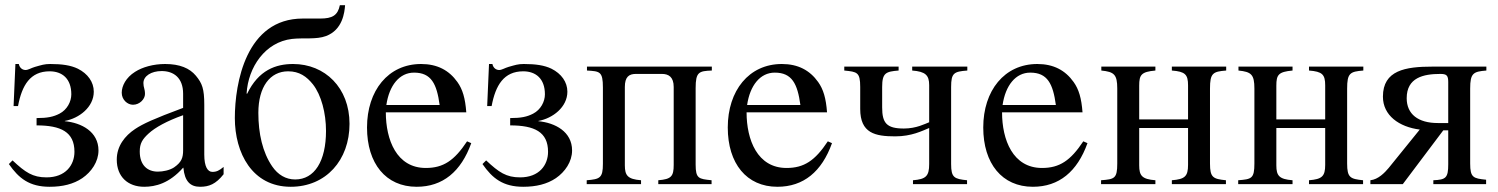

<svg xmlns="http://www.w3.org/2000/svg" viewBox="-20 -705 5733 735"><path d="M228 -242C283 -252 339 -295 339 -354C339 -391 316 -423 278 -442C251 -455 218 -460 172 -460C150 -460 139 -456 114 -449C100 -445 88 -437 78 -437C66 -437 55 -445 52 -460H39L32 -299H49C64 -379 96 -432 170 -432C218 -432 253 -404 253 -344C253 -316 237 -285 208 -270C185 -258 162 -253 120 -253V-225C213 -225 265 -200 265 -124C265 -73 231 -26 158 -26C105 -26 77 -45 28 -91L14 -77C52 -22 93 10 170 10C219 10 261 0 295 -23C330 -47 357 -86 357 -129C357 -201 292 -235 228 -241Z M681 -130C681 -101 675 -84 646 -64C629 -53 604 -48 584 -48C545 -48 515 -72 515 -125C515 -156 525 -172 549 -194C574 -217 619 -242 681 -264ZM836 -66C819 -52 809 -47 793 -47C775 -47 762 -67 762 -113V-304C762 -365 754 -386 730 -415C706 -444 668 -460 612 -460C567 -460 525 -448 497 -430C462 -408 446 -376 446 -350C446 -323 468 -304 489 -304C515 -304 535 -326 535 -345C535 -366 529 -369 529 -387C529 -414 559 -433 599 -433C644 -433 681 -408 681 -346V-292C568 -250 527 -231 497 -211C458 -185 427 -146 427 -94C427 -28 470 10 532 10C575 10 628 -3 681 -63H682C687 -10 709 10 746 10C780 10 806 0 836 -38Z M1228 -204C1228 -88 1184 -18 1110 -18C1074 -18 1044 -36 1022 -68C985 -122 969 -194 969 -273C969 -373 1014 -432 1083 -432C1126 -432 1154 -412 1178 -382C1210 -341 1228 -272 1228 -204ZM924 -347C930 -448 995 -544 1098 -556C1143 -561 1190 -553 1228 -567C1292 -591 1299 -658 1301 -685H1281C1273 -646 1252 -634 1206 -634H1139C922 -634 879 -387 879 -253C879 -120 945 10 1093 10C1228 10 1318 -92 1318 -231C1318 -369 1224 -460 1102 -460C1036 -460 970 -437 926 -346Z M1459 -303C1470 -378 1509 -427 1565 -427C1631 -427 1652 -384 1663 -303ZM1768 -164C1719 -90 1677 -62 1610 -62C1498 -62 1457 -170 1457 -275H1765C1761 -329 1751 -363 1731 -391C1699 -436 1654 -460 1592 -460C1466 -460 1385 -358 1385 -217C1385 -79 1457 10 1575 10C1675 10 1745 -48 1784 -157Z M2041 -242C2096 -252 2152 -295 2152 -354C2152 -391 2129 -423 2091 -442C2064 -455 2031 -460 1985 -460C1963 -460 1952 -456 1927 -449C1913 -445 1901 -437 1891 -437C1879 -437 1868 -445 1865 -460H1852L1845 -299H1862C1877 -379 1909 -432 1983 -432C2031 -432 2066 -404 2066 -344C2066 -316 2050 -285 2021 -270C1998 -258 1975 -253 1933 -253V-225C2026 -225 2078 -200 2078 -124C2078 -73 2044 -26 1971 -26C1918 -26 1890 -45 1841 -91L1827 -77C1865 -22 1906 10 1983 10C2032 10 2074 0 2108 -23C2143 -47 2170 -86 2170 -129C2170 -201 2105 -235 2041 -241Z M2705 -450H2227V-435C2276 -432 2288 -432 2288 -370V-78C2288 -24 2277 -19 2226 -15V0H2434V-15C2383 -19 2372 -33 2372 -72V-372C2372 -411 2388 -422 2414 -422H2514C2539 -422 2559 -411 2559 -372V-74C2559 -30 2550 -19 2500 -15V0H2704V-15C2655 -20 2643 -21 2643 -75V-368C2643 -430 2656 -433 2705 -435Z M2840 -303C2851 -378 2890 -427 2946 -427C3012 -427 3033 -384 3044 -303ZM3149 -164C3100 -90 3058 -62 2991 -62C2879 -62 2838 -170 2838 -275H3146C3142 -329 3132 -363 3112 -391C3080 -436 3035 -460 2973 -460C2847 -460 2766 -358 2766 -217C2766 -79 2838 10 2956 10C3056 10 3126 -48 3165 -157Z M3683 -450H3472V-435C3523 -431 3537 -417 3537 -379V-237C3521 -231 3488 -213 3440 -213C3374 -213 3357 -234 3357 -294V-372C3357 -426 3371 -431 3420 -435V-450H3212V-435C3261 -430 3273 -429 3273 -372V-288C3273 -195 3330 -183 3407 -183C3470 -183 3510 -204 3537 -215V-77C3537 -31 3525 -19 3475 -15V0H3682V-15C3633 -20 3621 -25 3621 -77V-372C3621 -426 3632 -431 3683 -435Z M3818 -303C3829 -378 3868 -427 3924 -427C3990 -427 4011 -384 4022 -303ZM4127 -164C4078 -90 4036 -62 3969 -62C3857 -62 3816 -170 3816 -275H4124C4120 -329 4110 -363 4090 -391C4058 -436 4013 -460 3951 -460C3825 -460 3744 -358 3744 -217C3744 -79 3816 10 3934 10C4034 10 4104 -48 4143 -157Z M4674 -450H4466V-435C4517 -431 4528 -420 4528 -378V-248H4341V-377C4341 -419 4349 -430 4403 -435V-450H4196V-435C4245 -430 4257 -420 4257 -366V-79C4257 -21 4246 -19 4195 -15V0H4403V-15C4352 -19 4341 -32 4341 -72V-215H4528V-74C4528 -30 4516 -19 4466 -15V0H4673V-15C4624 -20 4612 -25 4612 -79V-366C4612 -425 4623 -431 4674 -435Z M5199 -450H4991V-435C5042 -431 5053 -420 5053 -378V-248H4866V-377C4866 -419 4874 -430 4928 -435V-450H4721V-435C4770 -430 4782 -420 4782 -366V-79C4782 -21 4771 -19 4720 -15V0H4928V-15C4877 -19 4866 -32 4866 -72V-215H5053V-74C5053 -30 5041 -19 4991 -15V0H5198V-15C5149 -20 5137 -25 5137 -79V-366C5137 -425 5148 -431 5199 -435Z M5524 -234H5484C5409 -234 5365 -268 5365 -329C5365 -408 5429 -422 5494 -422C5518 -422 5524 -416 5524 -391ZM5670 -450H5464C5360 -450 5274 -436 5274 -335C5274 -263 5336 -219 5415 -209L5296 -62C5281 -44 5256 -18 5226 -15V0H5350L5505 -206H5524V-76C5524 -24 5515 -17 5467 -15V0H5669V-17C5620 -22 5608 -25 5608 -79V-366C5608 -425 5620 -431 5670 -435Z"/></svg>

Font: XITS Math
Style: Regular
Weight: 400
Designer: MicroPress Inc., with final additions and corrections provided by Coen Hoffman, Elsevier (retired)
Version: Version 1.302